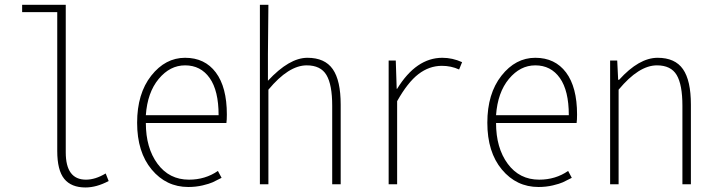

<svg xmlns="http://www.w3.org/2000/svg" viewBox="-20 -784 3030 817"><path d="M343.8 13.7Q283.2 13.7 253.4 -22.9Q223.6 -59.6 223.6 -141.6V-732.4H74.2V-763.7H259.8V-135.7Q259.8 -19.5 345.7 -19.5Q385.7 -19.5 429.7 -45.9L442.4 -13.7Q390.6 13.7 343.8 13.7Z M781.2 11.7Q687.5 11.7 625.5 -62.5Q563.5 -136.7 563.5 -261.7Q563.5 -385.7 623.5 -461.9Q683.6 -538.1 767.6 -538.1Q851.6 -538.1 898.4 -475.6Q945.3 -413.1 945.3 -296.9Q945.3 -273.4 943.4 -260.7H600.6Q600.6 -154.3 650.4 -86.9Q700.2 -19.5 784.2 -19.5Q853.5 -19.5 907.2 -56.6L922.9 -27.3Q898.4 -14.6 884.8 -8.3Q871.1 -2 842.3 4.9Q813.5 11.7 781.2 11.7ZM600.6 -293.9H910.2Q910.2 -398.4 872.1 -452.1Q834 -505.9 767.6 -505.9Q703.1 -505.9 655.3 -448.2Q607.4 -390.6 600.6 -293.9Z M1085.9 0V-763.7H1122.1L1120.1 -553.7V-440.4Q1210.9 -538.1 1288.1 -538.1Q1362.3 -538.1 1396 -489.7Q1429.7 -441.4 1429.7 -338.9V0H1393.6V-334Q1393.6 -423.8 1369.1 -464.8Q1344.7 -505.9 1285.2 -505.9Q1208 -505.9 1122.1 -402.3V0Z M1633.8 0V-526.4H1664.1L1668 -406.2H1669.9Q1751 -538.1 1862.3 -538.1Q1905.3 -538.1 1946.3 -519.5L1933.6 -488.3Q1899.4 -503.9 1860.4 -503.9Q1806.6 -503.9 1760.7 -468.8Q1714.8 -433.6 1669.9 -353.5V0Z M2271.5 11.7Q2177.7 11.7 2115.7 -62.5Q2053.7 -136.7 2053.7 -261.7Q2053.7 -385.7 2113.8 -461.9Q2173.8 -538.1 2257.8 -538.1Q2341.8 -538.1 2388.7 -475.6Q2435.5 -413.1 2435.5 -296.9Q2435.5 -273.4 2433.6 -260.7H2090.8Q2090.8 -154.3 2140.6 -86.9Q2190.4 -19.5 2274.4 -19.5Q2343.8 -19.5 2397.5 -56.6L2413.1 -27.3Q2388.7 -14.6 2375 -8.3Q2361.3 -2 2332.5 4.9Q2303.7 11.7 2271.5 11.7ZM2090.8 -293.9H2400.4Q2400.4 -398.4 2362.3 -452.1Q2324.2 -505.9 2257.8 -505.9Q2193.4 -505.9 2145.5 -448.2Q2097.7 -390.6 2090.8 -293.9Z M2576.2 0V-526.4H2606.4L2610.4 -444.3H2614.3Q2699.2 -538.1 2778.3 -538.1Q2852.5 -538.1 2886.2 -489.7Q2919.9 -441.4 2919.9 -338.9V0H2883.8V-334Q2883.8 -423.8 2859.4 -464.8Q2835 -505.9 2775.4 -505.9Q2698.2 -505.9 2612.3 -402.3V0Z"/></svg>

Font: GenEi Gothic M ExtraLight
Style: Regular
Weight: 200
Designer: o_tamon (Modified); [Source Han Sans]
Ryoko NISHIZUKA  (kana & ideographs); Paul D. Hunt (Latin, Greek & Cyrillic); Wenl
Version: Version 1.1a;Original Version 1.004